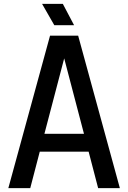

<svg xmlns="http://www.w3.org/2000/svg" viewBox="-20 -970 661 990"><path d="M383 -786 598 0H486L437 -188H185L136 0H23L238 -786ZM209 -280H413L311 -669ZM304 -950 362 -840H260L197 -950Z"/></svg>

Font: Cooper Hewitt
Style: Regular
Weight: 707
Designer: Village Type and Design LLC
Foundry: Cooper Hewitt Smithsonian Design Museum
Version: 1.000